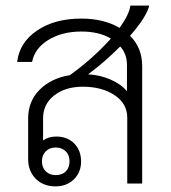

<svg xmlns="http://www.w3.org/2000/svg" viewBox="-20 -652 606 682"><path d="M442 -525Q485 -482 485 -418V0H432V-234Q432 -284 387 -314Q342 -344 274 -344Q212 -344 172.5 -313Q133 -282 133 -232V-153Q152 -167 180 -167Q219 -167 243.5 -142.5Q268 -118 268 -78Q268 -40 242.5 -15Q217 10 177 10Q134 10 107 -17Q80 -44 80 -87V-232Q80 -292 120.5 -333Q161 -374 228 -385Q308 -442 374 -515Q332 -540 269 -540Q200 -540 151.5 -510Q103 -480 94 -432H41Q49 -501 111.5 -543.5Q174 -586 269 -586Q348 -586 405 -553Q440 -603 443 -632H510Q500 -591 442 -525ZM407 -487Q350 -430 293 -388Q334 -386 371.5 -370Q409 -354 431 -328V-421Q431 -460 407 -487ZM129 -79Q129 -57 142.5 -43.5Q156 -30 178 -30Q201 -30 214 -43.5Q227 -57 227 -79Q227 -101 213.5 -114.5Q200 -128 178 -128Q156 -128 142.5 -114.5Q129 -101 129 -79Z"/></svg>

Font: Sarabun ExtraLight
Style: Regular
Weight: 275
Designer: Suppakit Chalermlarp | Katatrad Co.,Ltd.
Foundry: Cadson Demak Co.,Ltd.
Version: Version 1.000; ttfautohint (v1.6)